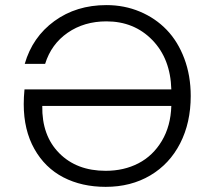

<svg xmlns="http://www.w3.org/2000/svg" viewBox="-20 -727 828 754"><path d="M395 -56.2Q466.8 -56.2 523.7 -85.7Q580.6 -115.2 615.5 -173.6Q650.4 -231.9 652.8 -311H146Q144 -194.8 212.6 -125.5Q281.2 -56.2 395 -56.2ZM73.2 -317.9Q73.2 -345.7 76.2 -376H652.8Q649.4 -496.6 578.1 -569.8Q506.8 -643.1 397.9 -643.1Q310.5 -643.1 245.8 -598.4Q181.2 -553.7 157.2 -476.1H77.1Q107.4 -581.5 193.6 -644.3Q279.8 -707 397.9 -707Q468.3 -707 529.3 -681.4Q590.3 -655.8 634.5 -609.9Q678.7 -564 703.9 -496.8Q729 -429.7 729 -350.1Q729 -245.1 687.5 -164.1Q646 -83 570.1 -38.1Q494.1 6.8 395 6.8Q301.3 6.8 229 -30.5Q156.7 -67.9 115 -142.1Q73.2 -216.3 73.2 -317.9Z"/></svg>

Font: PoppinsZ Light
Style: Regular
Weight: 300
Designer: Ninad Kale (Devanagari), Jonny Pinhorn (Latin)
Foundry: Indian Type Foundry
Version: Version 3.002;FEAKit 1.0